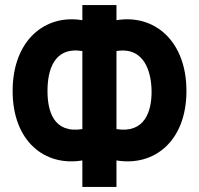

<svg xmlns="http://www.w3.org/2000/svg" viewBox="-20 -740 788 760"><path d="M441 0V-105C589 -80 718 -180 718 -380C718 -580 589 -685 441 -660V-720H306V-660C158 -685 30 -580 30 -380C30 -180 158 -80 306 -105V0ZM306 -229C192 -211 168 -300 168 -380C168 -460 192 -556 306 -538ZM441 -538C554 -556 580 -451 580 -376C580 -301 554 -211 441 -229Z"/></svg>

Font: Manrope ExtraBold
Style: Regular
Weight: 800
Designer: Mikhail Sharanda
Foundry: Mikhail Sharanda
Version: Version 4.505